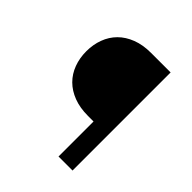

<svg xmlns="http://www.w3.org/2000/svg" viewBox="-192 -847 984 984"><g transform="rotate(45 300.0 -355.5)"><path d="M383.8 0V-253.9H343.3Q285.2 -253.9 240.2 -271Q195.3 -288.1 164.8 -318.6Q134.3 -349.1 118.7 -391.1Q103 -433.1 103 -482.4Q103 -531.2 118.7 -573.2Q134.3 -615.2 164.8 -645.8Q195.3 -676.3 240.2 -693.6Q285.2 -710.9 343.3 -710.9H485.4V0Z"/></g></svg>

Font: Roboto Mono
Style: Regular
Weight: 500
Designer: Google
Version: Version 2.000986; 2015; ttfautohint (v1.3)